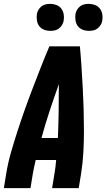

<svg xmlns="http://www.w3.org/2000/svg" viewBox="-20 -975 552 995"><path d="M0 0 12 -74Q21 -130 37 -185.5Q53 -241 71 -296.5Q89 -352 108.5 -407Q128 -462 149 -516.5Q170 -571 191.5 -626Q213 -681 236 -735H394Q399 -681 402.5 -626Q406 -571 409 -516.5Q412 -462 413.5 -407Q415 -352 415 -296.5Q415 -241 412 -185.5Q409 -130 400 -74L388 0H250L262 -74Q265 -92 267.5 -110Q270 -128 271 -146H165Q161 -128 157 -110Q153 -92 150 -74L138 0ZM195 -260H280Q283 -330 284 -399.5Q285 -469 285 -539Q260 -469 237 -399.5Q214 -330 195 -260ZM441 -815Q424 -815 408.5 -821Q393 -827 383.5 -839.5Q374 -852 371.5 -868.5Q369 -885 371 -902Q373 -914 379.5 -924.5Q386 -935 395.5 -942.5Q405 -950 417 -952.5Q429 -955 440 -955Q457 -955 472.5 -949Q488 -943 497.5 -930.5Q507 -918 510 -901.5Q513 -885 510 -868Q508 -856 501.5 -845.5Q495 -835 485.5 -827.5Q476 -820 464 -817.5Q452 -815 441 -815ZM241 -815Q224 -815 208.5 -821Q193 -827 183.5 -839.5Q174 -852 171.5 -868.5Q169 -885 171 -902Q173 -914 179.5 -924.5Q186 -935 195.5 -942.5Q205 -950 217 -952.5Q229 -955 240 -955Q257 -955 272.5 -949Q288 -943 297.5 -930.5Q307 -918 310 -901.5Q313 -885 310 -868Q308 -856 301.5 -845.5Q295 -835 285.5 -827.5Q276 -820 264 -817.5Q252 -815 241 -815Z"/></svg>

Font: Iosevka Curly Heavy
Style: Italic
Weight: 900
Italic angle: -9°
Monospace: yes
Designer: Belleve Invis
Foundry: Belleve Invis
Version: Version 22.1.2; ttfautohint (v1.8.4)